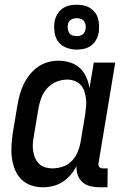

<svg xmlns="http://www.w3.org/2000/svg" viewBox="-20 -785 540 813"><path d="M163 8Q136 8 112 0Q88 -8 70.5 -25.5Q53 -43 43.5 -66.5Q34 -90 30.5 -115.5Q27 -141 28.5 -167.5Q30 -194 34 -221L54 -341Q58 -363 64 -385Q70 -407 80 -428Q90 -449 105 -468Q120 -487 139.5 -501Q159 -515 182 -521.5Q205 -528 227 -528Q252 -528 276.5 -520.5Q301 -513 318 -497Q335 -481 345 -459Q355 -437 359 -412L377 -520H468L397 -93Q396 -89 397 -85Q398 -81 400.5 -78Q403 -75 407 -73.5Q411 -72 416 -72H436L435 8H402Q382 8 363 3.5Q344 -1 330 -13Q316 -25 309.5 -43Q303 -61 304 -81Q294 -62 279 -44.5Q264 -27 245.5 -15Q227 -3 205.5 2.5Q184 8 163 8ZM201 -72Q223 -72 244.5 -79Q266 -86 282.5 -102Q299 -118 308 -139Q317 -160 321 -182L341 -302Q343 -318 344.5 -335Q346 -352 344 -368Q342 -384 337 -399Q332 -414 321.5 -425.5Q311 -437 296 -442.5Q281 -448 265 -448Q242 -448 219.5 -439Q197 -430 180.5 -412Q164 -394 155.5 -372Q147 -350 143 -327L123 -207Q120 -192 119 -176Q118 -160 120.5 -144.5Q123 -129 129 -115.5Q135 -102 145.5 -91.5Q156 -81 171 -76.5Q186 -72 201 -72ZM305 -575Q282 -575 261 -583Q240 -591 227 -608Q214 -625 211 -647.5Q208 -670 211 -693Q214 -709 222 -723.5Q230 -738 243.5 -748Q257 -758 272.5 -761.5Q288 -765 304 -765Q319 -765 334 -762Q349 -759 361.5 -751Q374 -743 382.5 -732Q391 -721 395 -706.5Q399 -692 399.5 -677Q400 -662 398 -647Q395 -631 387 -616.5Q379 -602 365.5 -592Q352 -582 336.5 -578.5Q321 -575 305 -575ZM304 -632Q311 -632 317.5 -633.5Q324 -635 329.5 -639Q335 -643 338 -648.5Q341 -654 342 -661Q344 -670 342.5 -679Q341 -688 336 -695Q331 -702 322.5 -705Q314 -708 305 -708Q298 -708 291.5 -706.5Q285 -705 279.5 -701Q274 -697 271 -691.5Q268 -686 267 -679Q266 -670 267.5 -661Q269 -652 273.5 -645Q278 -638 286.5 -635Q295 -632 304 -632Z"/></svg>

Font: Iosevka Medium
Style: Italic
Weight: 500
Italic angle: -9°
Monospace: yes
Designer: Belleve Invis
Foundry: Belleve Invis
Version: Version 32.5.0; ttfautohint (v1.8.4)